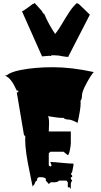

<svg xmlns="http://www.w3.org/2000/svg" viewBox="-20 -1183 672 1280"><path d="M307.1 -811 260.3 -807.1 126.5 -1107.9Q132.8 -1107.9 166.3 -1132.6Q199.7 -1157.2 200.7 -1158.2L203.1 -1156.7L210.9 -1163.1L261.7 -1106.9L260.3 -1105L272.9 -1089.4L274.9 -1090.3Q303.7 -1021.5 347.7 -956.5Q368.7 -981.9 393.1 -1023.7Q417.5 -1065.4 441.7 -1102.3Q465.8 -1139.2 493.2 -1163.1L501 -1156.7L503.4 -1158.2L579.1 -1085.4L436 -807.1L439 -805.7L430.7 -803.7Q419.9 -803.7 378.4 -811V-812Q343.3 -814.9 324.7 -814.9L318.8 -809.1Q314 -811 307.1 -811ZM319.8 -808.1Q319.8 -808.1 317.4 -808.1L318.8 -809.1Q319.3 -809.1 319.8 -808.1ZM341.3 32.2 319.8 31.7 305.2 43.5 285.6 21V8.8Q275.9 -1.5 256.8 -1.5H237.3L227.1 8.8V21Q218.3 21 212.4 38.1Q206.5 55.2 198.2 55.2V65.4Q193.4 39.1 178.7 -31.2Q147.9 -174.8 147.9 -250.5Q147.9 -265.6 148.9 -272.9L139.6 -284.2L91.8 -567.4H101.6V-579.1H91.8Q90.3 -581.5 85.7 -591.1Q81.1 -600.6 79.6 -603.5Q78.1 -606.4 73.7 -615Q69.3 -623.5 67.1 -627Q64.9 -630.4 60.3 -637.5Q55.7 -644.5 52.5 -647.9Q49.3 -651.4 44.4 -657Q39.6 -662.6 35.2 -666Q20.5 -676.3 12.7 -680.2H23.4Q49.8 -702.6 115.2 -715.8Q210 -734.9 333.3 -734.9Q456.5 -734.9 605 -702.6Q585.4 -681.2 555.9 -626.2Q526.4 -571.3 526.4 -546.4Q526.4 -521.5 516.6 -510.7L517.6 -494.6Q517.6 -455.6 497.1 -363.8Q456.5 -386.2 435.1 -386.2Q413.6 -386.2 403.8 -397Q377.9 -397 359.6 -399.7Q341.3 -402.3 324.5 -404.8Q307.6 -407.2 298.3 -408.7Q307.1 -403.8 307.1 -359.4L305.2 -306.6H452.1V-227.5Q452.1 -212.9 445.8 -181.9Q439.5 -150.9 432.1 -148.4L403.8 -171.4H315.4L305.2 -160.6V-80.1L315.4 -72.3L324.2 -80.1L315.4 -103.5Q338.4 -103 389.9 -97.7Q441.4 -92.3 469.7 -92.3V-80.1L460.9 -35.6L452.1 -23.4L460.9 -12.7V-1.5H452.1V8.8L460.9 21Q452.1 33.2 452.1 46.9V77.1L443.4 65.4H432.1V32.2L422.4 21H374Q364.3 32.2 341.3 32.2Z"/></svg>

Font: Butcherman Caps
Style: Regular
Weight: 400
Version: Version 001.003